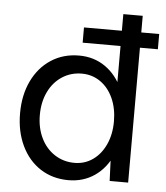

<svg xmlns="http://www.w3.org/2000/svg" viewBox="-52 -769 715 828"><g transform="rotate(5 305.0 -355.0)"><path d="M284.4 -650H610V-584H284.4ZM448.4 -96.2V-722H532.4V0H452.4ZM42 -257.4Q42 -336.8 71.4 -397.8Q100.8 -458.8 153.4 -493.1Q206 -527.4 274.6 -527.4Q338.8 -527.4 387.9 -493.2Q437 -459 463.9 -398.1Q490.8 -337.2 490.8 -257.4Q490.8 -178.4 463.9 -117Q437 -55.6 387.9 -21.8Q338.8 12 274.6 12Q206 12 153.4 -21.9Q100.8 -55.8 71.4 -117.2Q42 -178.6 42 -257.4ZM448.4 -257.4Q448.4 -313.8 428.5 -357.7Q408.6 -401.6 373.2 -426.2Q337.8 -450.8 293.2 -450.8Q245.6 -450.8 207.8 -426.2Q170 -401.6 148.8 -357.7Q127.6 -313.8 127.6 -257.4Q127.6 -201.8 148.9 -157.9Q170.2 -114 208.4 -89.3Q246.6 -64.6 294.2 -64.6Q338.6 -64.6 373.6 -89.3Q408.6 -114 428.5 -157.9Q448.4 -201.8 448.4 -257.4Z"/></g></svg>

Font: 寒蝉端黑体 Light
Style: Regular
Weight: 300
Designer: ChillDuanSans {Warren2060}; 
Source Han Sans {Ryoko NISHIZUKA 西塚涼子 (kana, bopomofo & ideographs); Paul D. Hunt (Latin, G
Foundry: ChillType&Adobe
Version: Version 1.300;Glyphs 3.3 (3306)